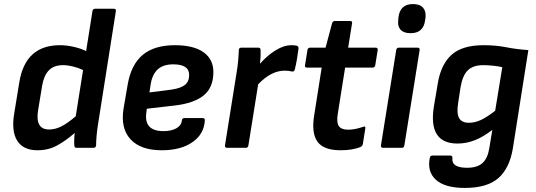

<svg xmlns="http://www.w3.org/2000/svg" viewBox="-20 -726 2631 943"><path d="M164 12Q94 12 64.5 -35Q35 -82 50 -170L75 -323Q105 -504 274 -504Q308 -504 344 -495.5Q380 -487 403 -475L434 -671Q436 -683 447 -683H539Q551 -683 549 -671L462 -119Q457 -90 454.5 -60.5Q452 -31 452 -13Q451 0 440 0H356Q345 0 345 -12Q344 -25 344.5 -41Q345 -57 347 -73Q302 -34 259.5 -11Q217 12 164 12ZM167 -184Q152 -90 221 -90Q251 -90 281 -105Q311 -120 352 -155L388 -382Q365 -393 338.5 -399.5Q312 -406 290 -406Q244 -406 219.5 -380Q195 -354 187 -305Z M774 12Q671 12 621 -42Q571 -96 587 -194L607 -310Q624 -409 681 -456.5Q738 -504 839 -504Q931 -504 979.5 -469.5Q1028 -435 1028 -372Q1028 -296 980.5 -257.5Q933 -219 840 -208L701 -192L699 -175Q685 -82 783 -82Q821 -82 845.5 -95.5Q870 -109 873 -133Q874 -146 885 -146H976Q987 -146 986 -134Q982 -67 925 -27.5Q868 12 774 12ZM714 -272 823 -286Q869 -293 889 -309.5Q909 -326 909 -358Q909 -410 831 -410Q782 -410 755 -385.5Q728 -361 720 -312Z M1095 0Q1084 0 1085 -12L1142 -369Q1147 -399 1149.5 -426Q1152 -453 1153 -480Q1153 -492 1166 -492H1248Q1259 -492 1260 -481Q1261 -448 1257 -413Q1292 -453 1333 -478.5Q1374 -504 1411 -504Q1431 -504 1439 -501Q1448 -497 1446 -486Q1443 -463 1438.5 -436Q1434 -409 1428 -385Q1424 -372 1413 -375Q1398 -379 1378 -379Q1312 -379 1248 -312L1200 -12Q1198 0 1188 0Z M1653 12Q1569 12 1539 -30.5Q1509 -73 1523 -159L1560 -394H1488Q1476 -394 1478 -405L1490 -480Q1492 -492 1503 -492H1579L1611 -612Q1615 -623 1625 -623H1699Q1712 -623 1709 -611L1690 -492H1824Q1837 -492 1835 -480L1823 -405Q1820 -394 1810 -394H1675L1639 -167Q1632 -125 1644 -107Q1656 -89 1690 -89Q1708 -89 1727 -93Q1746 -97 1763 -103Q1777 -109 1774 -94L1762 -18Q1760 -9 1751 -4Q1711 12 1653 12Z M1861 0Q1850 0 1851 -12L1926 -480Q1928 -492 1939 -492H2030Q2043 -492 2041 -480L1966 -12Q1964 0 1954 0ZM1997 -563Q1963 -563 1947.5 -580Q1932 -597 1936 -627L1937 -641Q1945 -706 2008 -706Q2042 -706 2057.5 -688.5Q2073 -671 2070 -641L2068 -627Q2060 -563 1997 -563Z M2355 -504Q2416 -504 2466 -494Q2516 -484 2575 -480L2499 2Q2483 100 2428 148.5Q2373 197 2263 197Q2165 197 2121 157Q2077 117 2091 49Q2093 38 2104 38H2191Q2203 38 2202 50Q2196 98 2274 98Q2324 98 2349.5 75Q2375 52 2383 3L2398 -88Q2354 -54 2312.5 -37.5Q2271 -21 2227 -21Q2082 -21 2111 -203L2130 -315Q2145 -409 2197.5 -456.5Q2250 -504 2355 -504ZM2283 -123Q2312 -123 2341.5 -136.5Q2371 -150 2412 -182L2447 -396Q2427 -401 2400 -403.5Q2373 -406 2353 -406Q2304 -406 2278 -381Q2252 -356 2242 -298L2230 -219Q2222 -169 2235 -146Q2248 -123 2283 -123Z"/></svg>

Font: Sofia Sans
Style: Bold Italic
Weight: 700
Italic angle: -9°
Designer: Botio Nikoltchev, Ani Petrova
Foundry: lettersoup
Version: Version 4.101; ttfautohint (v1.8.4.7-5d5b)